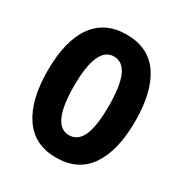

<svg xmlns="http://www.w3.org/2000/svg" viewBox="-170 -855 947 994"><g transform="rotate(30 303.0 -357.5)"><path d="M565 -358Q565 -183 499.5 -86.5Q434 10 303 10Q173 10 107 -87.5Q41 -185 41 -359Q41 -538 108 -631.5Q175 -725 303 -725Q435 -725 500 -629Q565 -533 565 -358ZM199 -358Q199 -124 303 -124Q356 -124 381.5 -181Q407 -238 407 -358Q407 -478 381 -536Q355 -594 303 -594Q199 -594 199 -358Z"/></g></svg>

Font: Noto Sans Arabic ExtCond ExtBd
Style: Regular
Weight: 800
Width: 2
Designer: Monotype Design Team, Nadine Chahine, Nizar Qandah and Khaled Hosny
Foundry: Monotype Imaging Inc.
Version: Version 2.012; ttfautohint (v1.8.4.7-5d5b)